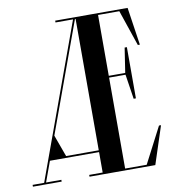

<svg xmlns="http://www.w3.org/2000/svg" viewBox="-104 -771 769 842"><g transform="rotate(-10 280.0 -350.0)"><path d="M483.1 -8H387V-413H460.2L477 -303H487V-531H477L460.2 -421H387V-692H481.7L536 -532H545L520 -700H197.5V-692H275.6L26.4 -8H-25V0H103V-8H34.9L68.1 -99H287V-8H227V0H520L575 -168H566ZM106.3 -204 284.1 -692H287V-107H141.6Z"/></g></svg>

Font: Picaflor 48 pt
Style: Regular
Weight: 400
Designer: Ariel Martín Pérez
Foundry: Tunera Type Foundry
Version: Version 1.000;hotconv 1.0.109;makeotfexe 2.5.65596